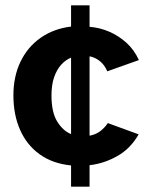

<svg xmlns="http://www.w3.org/2000/svg" viewBox="-20 -606 550 716"><path d="M245 90V11Q176 4 128 -30.5Q80 -65 55 -121.5Q30 -178 30 -250Q30 -321 56.5 -376Q83 -431 131.5 -465Q180 -499 245 -507V-586H314V-506Q352 -503 387 -488Q422 -473 451 -447Q480 -421 498 -382L380 -340Q370 -364 352.5 -378Q335 -392 314 -396V-100Q337 -104 354 -117Q371 -130 382 -147L497 -105Q467 -52 417.5 -24Q368 4 314 10V90ZM245 -106V-391Q225 -383 208.5 -365Q192 -347 182 -318.5Q172 -290 172 -250Q172 -187 193.5 -152.5Q215 -118 245 -106Z"/></svg>

Font: Atkinson Hyperlegible Next
Style: Bold
Weight: 700
Designer: Elliott Scott, Megan Eiswerth, Linus Boman, Theodore Petrosky, Letters from Sweden
Foundry: Applied Design Works, Letters from Sweden
Version: Version 2.001